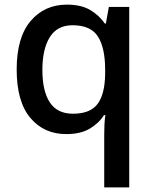

<svg xmlns="http://www.w3.org/2000/svg" viewBox="-20 -569 661 829"><path d="M430 11Q430 -8 431 -30.5Q432 -53 435 -72H429Q407 -37 367.5 -13.5Q328 10 266 10Q170 10 111 -60Q52 -130 52 -269Q52 -407 112 -478Q172 -549 269 -549Q331 -549 370 -525.5Q409 -502 433 -467H437L450 -539H538V240H430ZM295 -78Q370 -78 401.5 -120.5Q433 -163 434 -250V-268Q434 -362 403 -411Q372 -460 293 -460Q227 -460 195 -408.5Q163 -357 163 -267Q163 -176 195 -127Q227 -78 295 -78Z"/></svg>

Font: Noto Kufi Arabic Medium
Style: Regular
Weight: 500
Designer: Monotype Design Team, David Williams, Khaled Hosny
Foundry: Google LLC
Version: Version 2.109; ttfautohint (v1.8.4.7-5d5b)